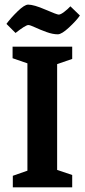

<svg xmlns="http://www.w3.org/2000/svg" viewBox="-20 -807 365 827"><path d="M229 -659.2Q207 -659.2 179.7 -669.2Q152.3 -679.2 130.9 -689.2Q109.4 -699.2 102.1 -699.2Q90.3 -699.2 46.9 -665L7.8 -704.1Q25.4 -728.5 55.4 -757.8Q85.4 -787.1 101.1 -787.1Q126 -787.1 175.5 -765.6Q225.1 -744.1 232.9 -744.1Q241.2 -744.1 256.6 -755.9Q272 -767.6 283.2 -779.8L324.2 -740.2Q309.1 -718.3 277.3 -688.7Q245.6 -659.2 229 -659.2ZM35.2 0V-49.8L98.1 -71.8V-534.2L34.2 -556.2V-606H291V-553.2L226.1 -530.8V-75.2L291 -53.2V0Z"/></svg>

Font: Grenze SemiBold
Style: Regular
Weight: 600
Designer: Renata Polastri
Foundry: Omnibus-Type
Version: Version 1.002;PS 001.002;hotconv 1.0.88;makeotf.lib2.5.64775